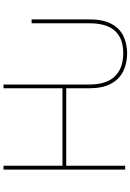

<svg xmlns="http://www.w3.org/2000/svg" viewBox="164 -932 779 1148"><g transform="rotate(-90 554.0 -358.5)"><path d="M808.6 11.7Q747.1 11.2 700 -12.5Q652.8 -36.1 626.2 -86.4Q599.6 -136.7 599.6 -215.8V-352.5H136.7V0H113.3V-727.5H136.7V-375H599.6V-727.5H622.1V-215.8Q622.1 -112.3 670.7 -62Q719.2 -11.7 808.6 -11.7Q897.9 -11.2 943.4 -61.8Q988.8 -112.3 988.3 -215.8V-559.6H1011.7V-215.8Q1011.7 -133.3 985.4 -83.5Q959 -33.7 913.3 -11.2Q867.7 11.2 808.6 11.7Z"/></g></svg>

Font: Inter Tight Thin
Style: Regular
Weight: 250
Designer: Rasmus Andersson
Foundry: rsms
Version: Version 3.004